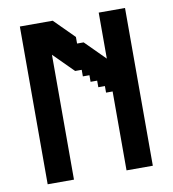

<svg xmlns="http://www.w3.org/2000/svg" viewBox="-79 -770 756 839"><g transform="rotate(-10 298.5 -350.0)"><path d="M414.9 -700V-495.9L327.5 -583.3H298.3V-612.5L210.8 -700H65V0H181.7V-554.2L269.2 -466.7H298.3V-437.6H327.4V-408.4H356.6V-379.2H385.8V-350.1H414.9V0H531.6V-700Z"/></g></svg>

Font: Stepalange
Style: Regular
Weight: 400
Designer: Szymon Furjan
Version: Version 1.005;Fontself Maker 3.5.8